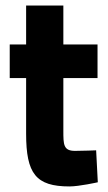

<svg xmlns="http://www.w3.org/2000/svg" viewBox="-20 -659 390 691"><path d="M331 -378V-499H208V-639H74V-499H15V-378H74V-178C74 -34 109 12 230 12C265 12 332 -3 332 -3L326 -118C326 -118 278 -116 250 -116C208 -116 208 -139 208 -189V-378Z"/></svg>

Font: TitilliumText22L
Style: 999 wt
Weight: 900
Designer: Campivisivi
Foundry: Campivisivi
Version: 1.000